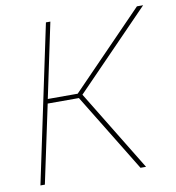

<svg xmlns="http://www.w3.org/2000/svg" viewBox="-80 -782 783 854"><g transform="rotate(-10 311.5 -355.0)"><path d="M34 0 184 -710H204L133 -373H268L595 -710H623L288 -365L511 0H486L270 -353H129L54 0Z"/></g></svg>

Font: Raleway Thin
Style: Italic
Weight: 100
Italic angle: -12°
Designer: Matt McInerney, Pablo Impallari, Rodrigo Fuenzalida
Foundry: Matt McInerney, Pablo Impallari, Rodrigo Fuenzalida
Version: Version 4.026